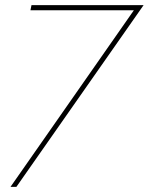

<svg xmlns="http://www.w3.org/2000/svg" viewBox="-20 -603 581 750"><path d="M503 -563H99L103 -583H541L44 127H21Z"/></svg>

Font: Raleway Thin Thin
Style: Italic
Weight: 250
Italic angle: -12°
Version: Version 4.026